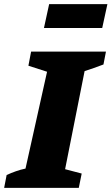

<svg xmlns="http://www.w3.org/2000/svg" viewBox="-55 -906 538 926"><path d="M-35 0 -23 -62Q-1 -72 21.5 -80Q44 -88 68 -93L172 -560L82 -589L95 -657H456L444 -595Q420 -586 397.5 -578Q375 -570 353 -563L259 -90L339 -69L325 0ZM157 -771 182 -886H463L438 -771Z"/></svg>

Font: Piazzolla ExtraBold
Style: Italic
Weight: 800
Italic angle: -11.3°
Designer: Juan Pablo del Peral
Foundry: Huerta Tipografica
Version: Version 1.330